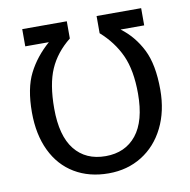

<svg xmlns="http://www.w3.org/2000/svg" viewBox="-79 -767 850 857"><g transform="rotate(-10 346.0 -338.5)"><path d="M55 -315Q55 -424 89 -491Q123 -558 184 -611H77V-689H279V-611Q215 -560 185.5 -492.5Q156 -425 156 -315Q156 -191 206 -128.5Q256 -66 346 -66Q435 -66 485.5 -129Q536 -192 536 -316Q536 -422 505 -490Q474 -558 414 -611V-689H616V-611H509Q568 -567 602.5 -498.5Q637 -430 637 -316Q637 -219 600 -144.5Q563 -70 497 -29Q431 12 346 12Q258 12 192 -27.5Q126 -67 90.5 -141Q55 -215 55 -315Z"/></g></svg>

Font: Fira Sans
Style: Regular
Weight: 400
Designer: bBox Type GmbH & Carrois Corporate GbR & Edenspiekermann AG
Foundry: bBox Type GmbH & Carrois Corporate GbR & Edenspiekermann AG
Version: Version 4.301